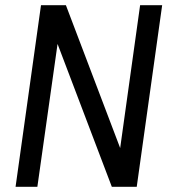

<svg xmlns="http://www.w3.org/2000/svg" viewBox="-20 -720 663 740"><path d="M605 -700 507 0H411L196 -566H204L124 0H40L138 -700H234L449 -134H441L520 -700Z"/></svg>

Font: Pathway Extreme SemiCondensed
Style: Italic
Weight: 400
Width: 4
Italic angle: -8°
Version: Version 1.001;gftools[0.9.26]